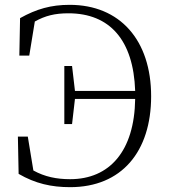

<svg xmlns="http://www.w3.org/2000/svg" viewBox="-20 -759 705 794"><path d="M246 -246H278L290 -350H539C536 -134 433 -18 270 -18C214 -18 165 -28 118 -54L95 -194H54L57 -40C126 0 192 15 270 15C483 15 605 -132 605 -361C605 -593 476 -739 268 -739C191 -739 131 -722 63 -684L60 -529H101L124 -670C167 -694 207 -704 263 -704C434 -704 532 -593 539 -383H290L278 -486H246Z"/></svg>

Font: Noto Serif CJK HK ExtraLight
Style: Regular
Weight: 200
Designer: Ryoko NISHIZUKA 西塚涼子 (kana & ideographs); Frank Grießhammer (Latin, Greek & Cyrillic); Wenlong ZHANG 张文龙 (bopomofo); San
Foundry: Adobe
Version: Version 2.001;hotconv 1.1.0;makeotfexe 2.6.0